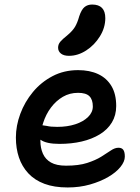

<svg xmlns="http://www.w3.org/2000/svg" viewBox="-20 -816 617 846"><path d="M278 10Q219 10 176 -6Q133 -22 105 -52Q77 -82 63.5 -122Q50 -162 50 -210Q50 -262 69.5 -314.5Q89 -367 125 -410.5Q161 -454 211.5 -480.5Q262 -507 324 -507Q375 -507 412.5 -489.5Q450 -472 471 -437Q492 -402 492 -349Q492 -308 473 -276.5Q454 -245 419.5 -224Q385 -203 340 -192.5Q295 -182 242 -182Q184 -182 159 -200Q158 -200 158 -200Q158 -197 158 -195Q158 -164 169 -139Q180 -114 204.5 -100Q229 -86 271 -86Q327 -86 364 -98Q401 -110 426 -125.5Q451 -141 468.5 -153Q486 -165 502 -165Q517 -165 523.5 -155.5Q530 -146 530 -126Q530 -104 510.5 -80Q491 -56 456.5 -36Q422 -16 376.5 -3Q331 10 278 10ZM167 -264Q176 -263 187 -261Q203 -257 232 -257Q277 -257 312 -268.5Q347 -280 368 -300.5Q389 -321 389 -347Q389 -377 374 -392Q359 -407 324 -407Q287 -407 257 -389.5Q227 -372 204.5 -342Q182 -312 170 -274Q168 -269 167 -264ZM284 -570Q261 -570 248.5 -580Q236 -590 236 -606Q236 -621 246 -632.5Q256 -644 275 -659Q299 -679 310 -697Q321 -715 329 -744Q339 -774 352.5 -785Q366 -796 386 -796Q415 -796 429.5 -781Q444 -766 444 -736Q444 -694 420 -655.5Q396 -617 359.5 -593.5Q323 -570 284 -570Z"/></svg>

Font: Shantell Sans Light Medium
Style: Regular
Weight: 500
Version: Version 1.008;[ac192a2d6]